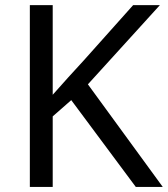

<svg xmlns="http://www.w3.org/2000/svg" viewBox="-20 -734 659 754"><path d="M619.1 0H513.2L259.8 -340.8L187 -276.9V0H97.2V-713.9H187V-361.8Q216.8 -396 247.8 -429.9Q278.8 -463.9 310.1 -498L502.9 -713.9H607.9L325.2 -402.8Z"/></svg>

Font: Defago Noto Sans
Style: Regular
Weight: 400
Designer: John M. Durdin
Foundry: Lao IT Dev Co., Ltd.
Version: Version 1.000 2007 initial release